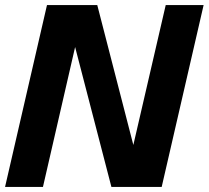

<svg xmlns="http://www.w3.org/2000/svg" viewBox="-29 -740 826 760"><path d="M-9 0 157 -720H356L520 -84L477 -72L627 -720H777L611 0H412L247 -636L290 -648L141 0Z"/></svg>

Font: Instrument Sans
Style: Bold Italic
Weight: 700
Italic angle: -13°
Designer: Rodrigo Fuenzalida
Foundry: fragTYPE
Version: Version 1.000;gftools[0.9.28]